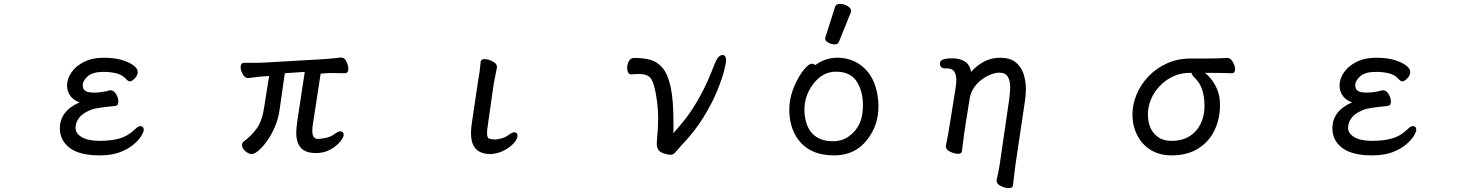

<svg xmlns="http://www.w3.org/2000/svg" viewBox="-20 -784 7608 991"><path d="M547 -318H551Q567 -318 579 -298.5Q591 -279 591 -260Q591 -238 573 -237Q482 -228 457 -220Q410 -203 390 -178Q370 -153 370 -124Q370 -95 402.5 -76Q435 -57 493.5 -57Q552 -57 596 -69Q640 -81 677 -117Q693 -133 705 -133Q722 -133 722 -113Q722 -104 710 -83.5Q698 -63 671 -39.5Q644 -16 600.5 1Q557 18 494 18Q391 18 340 -20.5Q289 -59 289 -122Q289 -211 391 -256Q363 -265 347 -284Q326 -309 326 -343Q326 -377 348.5 -410Q371 -443 413.5 -464.5Q456 -486 514 -486Q572 -486 610.5 -474Q649 -462 670 -445.5Q691 -429 691 -413Q691 -393 673 -377Q660 -364 650 -364Q643 -364 637 -370L628 -379Q610 -398 580.5 -405.5Q551 -413 514 -413Q458 -413 432.5 -390Q407 -367 407 -345Q407 -338 409.5 -329Q412 -320 424 -313Q437 -306 467 -306Q486 -306 508.5 -309.5Q531 -313 547 -318Z M1778 -430Q1778 -406 1760 -406L1696 -407H1676Q1671 -407 1635 -404L1595 -143Q1592 -125 1592 -111Q1592 -84 1600.5 -75.5Q1609 -67 1619 -67Q1637 -67 1662.5 -72.5Q1688 -78 1706.5 -92Q1725 -106 1735.5 -106Q1746 -106 1750 -100.5Q1754 -95 1754 -88Q1754 -75 1735 -52Q1716 -29 1684 -11.5Q1652 6 1611 6Q1557 6 1533 -21Q1509 -48 1509 -100Q1509 -115 1514 -156L1553 -413L1450 -406L1424 -224Q1417 -171 1398.5 -128.5Q1380 -86 1357.5 -55Q1335 -24 1314 -6.5Q1293 11 1280 11Q1262 11 1245 -5Q1229 -20 1229 -35Q1229 -46 1238 -54Q1277 -82 1305 -121Q1333 -160 1343 -227L1369 -392L1345 -390Q1321 -389 1297.5 -385.5Q1274 -382 1262 -381H1261Q1244 -381 1233 -401Q1222 -421 1222 -437Q1222 -460 1241 -460H1312Q1329 -460 1344 -461L1656 -479Q1727 -485 1738 -487H1739H1742Q1758 -487 1768 -466.5Q1778 -446 1778 -430Z M2461 -466Q2464 -479 2481 -479Q2493 -479 2507.5 -474Q2522 -469 2533.5 -460Q2545 -451 2545 -439V-436L2528 -350Q2495 -121 2494.5 -113.5Q2494 -106 2494 -98Q2494 -72 2504 -69Q2518 -64 2532.5 -64Q2547 -64 2568 -69.5Q2589 -75 2606 -88Q2623 -101 2633.5 -101Q2644 -101 2647.5 -96Q2651 -91 2651 -84Q2651 -65 2629.5 -42.5Q2608 -20 2575.5 -4.5Q2543 11 2509 11Q2455 11 2430 -23Q2411 -49 2411 -96Q2411 -120 2415 -146L2447 -362Q2457 -415 2461 -465Z M3238 -400H3237Q3226 -400 3221 -412Q3217 -422 3217 -436Q3217 -450 3225.5 -467.5Q3234 -485 3253 -485Q3297 -485 3334 -476Q3371 -467 3399 -434.5Q3427 -402 3441.5 -335Q3456 -268 3456 -153V-116Q3456 -106 3455 -96Q3486 -130 3520 -173.5Q3554 -217 3592.5 -286Q3631 -355 3669 -455Q3687 -500 3709 -500Q3728 -500 3728 -471Q3728 -463 3718 -421.5Q3708 -380 3682.5 -317Q3657 -254 3611.5 -179.5Q3566 -105 3494 -30Q3475 -9 3466 2Q3456 15 3439 15Q3428 15 3406.5 8Q3385 1 3377.5 -11.5Q3370 -24 3370 -42Q3370 -55 3372 -75Q3377 -125 3377 -172.5Q3377 -220 3369.5 -272.5Q3362 -325 3351 -356Q3341 -384 3323.5 -393Q3306 -402 3278 -402Q3260 -402 3238 -400Z M4241 -594 4290 -748Q4294 -764 4315 -764Q4336 -764 4354.5 -753Q4373 -742 4373 -726Q4373 -722 4371 -719L4310 -568Q4305 -555 4288.5 -555Q4272 -555 4255.5 -564Q4239 -573 4239 -584Q4239 -591 4241 -594ZM4170 -455Q4180 -455 4188 -448Q4240 -486 4301 -486Q4362 -486 4409 -457Q4507 -396 4514 -245Q4514 -239 4514 -232Q4514 -138 4456 -63Q4394 18 4285.5 18Q4177 18 4117.5 -43Q4058 -104 4054 -207Q4054 -214 4054 -220Q4054 -294 4096 -373Q4114 -407 4135 -431Q4156 -455 4170 -455ZM4278 -55Q4325 -55 4360.5 -79.5Q4396 -104 4417 -147Q4434 -185 4434 -241Q4434 -318 4398 -369Q4365 -414 4295 -414Q4225 -414 4177 -350Q4132 -290 4132 -219Q4132 -214 4132 -209Q4136 -132 4174 -93.5Q4212 -55 4278 -55Z M5221 68 5208 174Q5206 187 5187.5 187Q5169 187 5146.5 176.5Q5124 166 5124 149V145Q5134 104 5141 58L5189 -272Q5194 -313 5194 -330Q5194 -368 5181.5 -388.5Q5169 -409 5137 -409Q5120 -409 5096.5 -400.5Q5073 -392 5049.5 -375Q5026 -358 5008.5 -333.5Q4991 -309 4985 -276L4958 -106Q4948 -23 4945 -4Q4943 10 4925 10Q4907 10 4884 -1Q4862 -12 4862 -28V-32Q4872 -78 4878 -116L4912 -328Q4916 -351 4916 -370Q4916 -398 4905.5 -414.5Q4895 -431 4867 -431H4857Q4844 -431 4837.5 -438.5Q4831 -446 4831 -455Q4831 -469 4845.5 -476Q4860 -483 4895 -483Q4938 -483 4965 -463Q4987 -446 4992 -413Q5059 -486 5141 -486Q5192 -486 5221 -463.5Q5250 -441 5262.5 -404Q5275 -367 5275 -324Q5275 -296 5271 -268Z M6338 -406Q6272 -408 6212 -408H6199Q6229 -385 6250 -348Q6277 -302 6277 -243Q6277 -170 6248.5 -111Q6220 -52 6164 -17Q6108 18 6026 18Q5965 18 5919.5 -10Q5874 -38 5849.5 -86.5Q5825 -135 5825 -194Q5825 -245 5846.5 -296.5Q5868 -348 5907.5 -389.5Q5947 -431 6002.5 -456.5Q6058 -482 6126 -482H6208Q6262 -482 6313 -485H6314Q6332 -485 6343.5 -464Q6355 -443 6355 -426Q6355 -417 6350.5 -411.5Q6346 -406 6338 -406ZM6130 -408H6122Q6073 -408 6033.5 -389Q5994 -370 5965 -339Q5936 -308 5920.5 -270.5Q5905 -233 5905 -194Q5905 -131 5937.5 -94Q5970 -57 6026 -57Q6082 -57 6120 -81Q6158 -105 6177.5 -146Q6197 -187 6197 -235.5Q6197 -284 6185 -321Q6173 -358 6142 -387Q6132 -397 6130 -408Z M7115 -318H7119Q7135 -318 7147 -298.5Q7159 -279 7159 -260Q7159 -238 7141 -237Q7050 -228 7025 -220Q6978 -203 6958 -178Q6938 -153 6938 -124Q6938 -95 6970.5 -76Q7003 -57 7061.5 -57Q7120 -57 7164 -69Q7208 -81 7245 -117Q7261 -133 7273 -133Q7290 -133 7290 -113Q7290 -104 7278 -83.5Q7266 -63 7239 -39.5Q7212 -16 7168.5 1Q7125 18 7062 18Q6959 18 6908 -20.5Q6857 -59 6857 -122Q6857 -211 6959 -256Q6931 -265 6915 -284Q6894 -309 6894 -343Q6894 -377 6916.5 -410Q6939 -443 6981.5 -464.5Q7024 -486 7082 -486Q7140 -486 7178.5 -474Q7217 -462 7238 -445.5Q7259 -429 7259 -413Q7259 -393 7241 -377Q7228 -364 7218 -364Q7211 -364 7205 -370L7196 -379Q7178 -398 7148.5 -405.5Q7119 -413 7082 -413Q7026 -413 7000.5 -390Q6975 -367 6975 -345Q6975 -338 6977.5 -329Q6980 -320 6992 -313Q7005 -306 7035 -306Q7054 -306 7076.5 -309.5Q7099 -313 7115 -318Z"/></svg>

Font: Moon Stars Kai
Style: Bold
Weight: 700
Designer: GuiWonder
Version: Version 1.101